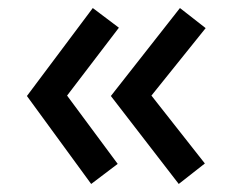

<svg xmlns="http://www.w3.org/2000/svg" viewBox="-20 -539 599 478"><path d="M147 -301 273 -131 207 -81 47 -300 211 -519 276 -470ZM357 -301 490 -132 425 -81 256 -300 428 -519 492 -469Z"/></svg>

Font: Yaldevi ExtraLight Medium
Style: Regular
Weight: 500
Version: Version 1.100